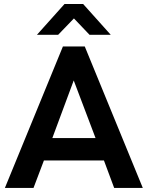

<svg xmlns="http://www.w3.org/2000/svg" viewBox="-20 -917 721 937"><path d="M487.3 -133.8H194.3L143.6 0H3.9L287.1 -690.4H393.6L676.8 0H537.1ZM446.3 -243.2 339.8 -524.4 235.4 -243.2ZM294.9 -897.5H385.7L520.5 -747.1H417L340.8 -827.1L263.7 -747.1H160.2Z"/></svg>

Font: Altinn-DIN Exp
Style: DINExp-Bold
Weight: 700
Width: 7
Designer: Charles Nix
Foundry: Altinn
Version: Version 2.00